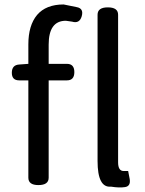

<svg xmlns="http://www.w3.org/2000/svg" viewBox="-20 -829 650 860"><path d="M477 7Q417 13 417 -108V-763Q417 -796 463 -796Q509 -796 509 -763V-102Q509 -63 534 -63H554L561 -27Q566 5 540 9Q514 13 477 7ZM152 0Q107 0 107 -33V-469H66Q33 -469 33 -503Q33 -538 66 -540L107 -543V-630Q107 -715 146 -762Q186 -809 265 -809L324 -797Q356 -791 346 -756Q336 -722 303 -732L275 -736Q198 -736 198 -629V-543H280Q313 -543 313 -506Q313 -469 280 -469H198V-33Q198 0 152 0Z"/></svg>

Font: Swei Gothic CJK TC Regular
Style: Regular
Weight: 400
Version: Version 2.129